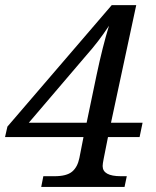

<svg xmlns="http://www.w3.org/2000/svg" viewBox="-34 -734 613 754"><path d="M127.9 0 136.2 -42H180.2Q227.5 -42 249 -59.8Q270.5 -77.6 277.8 -113.8L293.9 -195.8H-14.2L-4.9 -236.8L404.8 -713.9H501L401.9 -252H525.9L514.2 -195.8H390.1L373 -109.9Q369.1 -90.3 369.1 -82Q369.1 -42 440.9 -42H463.9L455.1 0ZM345.2 -439Q369.1 -552.2 394 -632.8Q352.5 -569.8 306.2 -518.1L79.1 -252H306.2Z"/></svg>

Font: Droid Serif
Style: Italic
Weight: 400
Italic angle: -12°
Designer: Monotype Design team
Foundry: Monotype Imaging Inc.
Version: Version 1.03